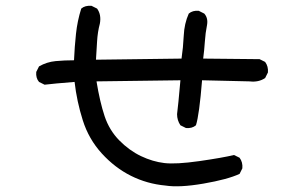

<svg xmlns="http://www.w3.org/2000/svg" viewBox="-20 -623 1040 675"><path d="M561.5 29.3Q497.1 23.4 440.4 -4.9Q383.8 -33.2 337.9 -83.5Q292 -133.8 271 -200.2Q250 -266.6 242.2 -335Q168 -329.1 136.7 -325.2L117.2 -335Q105.5 -348.6 107.4 -370.1L117.2 -389.6Q144.5 -405.3 175.8 -408.2Q207 -411.1 240.2 -411.1Q242.2 -458 247.1 -503.9Q252 -549.8 265.6 -592.8Q279.3 -604.5 301.8 -602.5L321.3 -592.8Q336.9 -571.3 331.1 -540Q323.2 -510.7 321.3 -477.5Q319.3 -444.3 317.4 -413.1L618.2 -417Q624 -456.1 626 -498Q627.9 -540 643.6 -575.2Q657.2 -586.9 678.7 -585L698.2 -575.2Q711.9 -559.6 708 -536.1Q702.1 -506.8 700.2 -476.6Q698.2 -446.3 694.3 -417L892.6 -415L912.1 -405.3Q923.8 -389.6 921.9 -368.2L912.1 -348.6Q888.7 -333 857.4 -336.9L690.4 -340.8Q680.7 -219.7 668.9 -182.6Q655.3 -170.9 633.8 -172.9L614.3 -182.6Q602.5 -200.2 602.5 -221.7Q606.4 -251 614.3 -340.8L319.3 -336.9Q331.1 -264.6 347.7 -214.8Q364.3 -165 399.4 -129.4Q434.6 -93.8 475.6 -74.2Q516.6 -54.7 557.6 -49.8Q598.6 -44.9 680.7 -56.6Q762.7 -68.4 802.7 -78.1L822.3 -68.4Q834 -52.7 832 -31.2L822.3 -11.7Q780.3 7.8 695.3 22.5Q610.4 37.1 561.5 29.3Z"/></svg>

Font: NaikaiFont
Style: Regular-Lite
Weight: 400
Version: Version 1.67